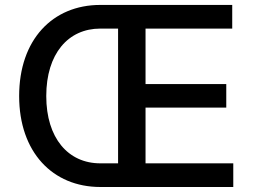

<svg xmlns="http://www.w3.org/2000/svg" viewBox="-20 -747 1015 767"><path d="M380.7 0H911.9V-94.5H561.4V-317.1H883.9V-411.2H561.4V-632.8H907.7V-727.3H380.7C189.6 -727.3 56.5 -588.1 56.5 -363.3C56.5 -139.9 189.6 0 380.7 0ZM164.8 -363.3C164.8 -532.7 252.5 -632.8 380.7 -632.8H451.7V-94.5H380.7C252.5 -94.5 164.8 -195 164.8 -363.3Z"/></svg>

Font: Margiela Sans Medium
Style: Regular
Weight: 500
Designer: Stefan Endress, Andreas Faust
Version: Version 1.100;FEAKit 1.0